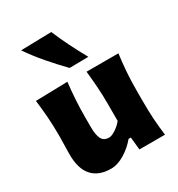

<svg xmlns="http://www.w3.org/2000/svg" viewBox="-208 -1014 1075 1162"><g transform="rotate(-30 330.0 -433.0)"><path d="M227.5 15.6Q142.1 15.6 96.9 -34.4Q51.8 -84.5 51.8 -185.1Q51.8 -222.7 53 -250.7Q54.2 -278.8 54.2 -309.6Q54.2 -390.1 49.6 -448.5Q44.9 -506.8 37.6 -567.4L260.3 -572.8Q253.4 -512.7 249.8 -454.6Q246.1 -396.5 246.1 -334V-266.1Q246.1 -209.5 260.3 -181.6Q274.4 -153.8 311.5 -153.8Q329.6 -153.8 358.2 -172.6Q386.7 -191.4 405.3 -215.8V-334Q405.3 -396.5 401.4 -451.7Q397.5 -506.8 391.1 -567.4H613.8Q606 -506.8 601.3 -448.5Q596.7 -390.1 596.7 -309.6V-244.6Q596.7 -173.8 600.3 -116.9Q604 -60.1 611.8 0H433.1L424.3 -88.4H408.2Q373 -45.4 323.5 -14.9Q273.9 15.6 227.5 15.6ZM314 -638.2Q257.8 -695.8 206.5 -755.6Q155.3 -815.4 112.8 -877.4L326.2 -882.3Q351.6 -821.8 381.6 -761.5Q411.6 -701.2 445.8 -640.1Z"/></g></svg>

Font: Pinar-DS3-FD ExtraBold
Style: Regular
Weight: 800
Designer: Amin Abedi
Version: Version 3.000